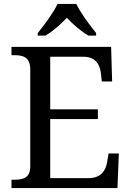

<svg xmlns="http://www.w3.org/2000/svg" viewBox="-20 -951 663 971"><path d="M171 -784V-771H210C248 -793 288 -829 318 -861C348 -829 389 -793 427 -771H466V-784C435 -822 387 -886 366 -931H271C250 -886 202 -822 171 -784ZM38 0H574L581 -175H529L522 -132C515 -88 490 -50 427 -50H234V-349H475V-398H234V-664H402C462 -664 485 -626 490 -582L495 -539H547L542 -714H38V-672H51C96 -672 133 -663 133 -600V-109C133 -50 95 -42 51 -42H38Z"/></svg>

Font: Noto Serif
Style: Regular
Weight: 400
Designer: Monotype Design Team
Foundry: Monotype Imaging Inc.
Version: Version 2.015